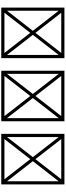

<svg xmlns="http://www.w3.org/2000/svg" viewBox="980 -1900 1040 3040"><g transform="rotate(-90 1500.0 -380.0)"><path d="M100 120H900V-880H100ZM500 -421 182 -830H818ZM532 -380 850 -789V29ZM182 70 500 -339 818 70ZM150 -789 468 -380 150 29Z M1100 120H1900V-880H1100ZM1500 -421 1182 -830H1818ZM1532 -380 1850 -789V29ZM1182 70 1500 -339 1818 70ZM1150 -789 1468 -380 1150 29Z M2100 120H2900V-880H2100ZM2500 -421 2182 -830H2818ZM2532 -380 2850 -789V29ZM2182 70 2500 -339 2818 70ZM2150 -789 2468 -380 2150 29Z"/></g></svg>

Font: Adobe NotDef
Style: Regular
Weight: 400
Monospace: yes
Foundry: Adobe Systems Incorporated
Version: Version 1.000;PS 1;hotconv 1.0.98;makeotf.lib2.5.65220